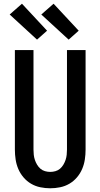

<svg xmlns="http://www.w3.org/2000/svg" viewBox="-20 -1004 540 1032"><path d="M250 8Q223 8 196.5 2.5Q170 -3 147 -16.5Q124 -30 106.5 -50.5Q89 -71 78.5 -95.5Q68 -120 64 -146.5Q60 -173 60 -200V-735H160V-200Q160 -186 161.5 -172Q163 -158 167.5 -144.5Q172 -131 179.5 -118.5Q187 -106 197.5 -97Q208 -88 222 -84Q236 -80 250 -80Q264 -80 278 -84Q292 -88 302.5 -97Q313 -106 320.5 -118.5Q328 -131 332.5 -144.5Q337 -158 338.5 -172Q340 -186 340 -200V-735H440V-200Q440 -173 436 -146.5Q432 -120 421.5 -95.5Q411 -71 393.5 -50.5Q376 -30 353 -16.5Q330 -3 303.5 2.5Q277 8 250 8ZM349 -791 202 -926 268 -984 403 -839ZM179 -791 32 -926 98 -984 233 -839Z"/></svg>

Font: Iosevka Semibold
Style: Regular
Weight: 600
Monospace: yes
Designer: Belleve Invis
Foundry: Belleve Invis
Version: Version 33.2.3; ttfautohint (v1.8.4)